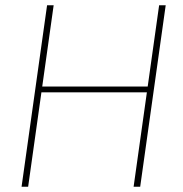

<svg xmlns="http://www.w3.org/2000/svg" viewBox="-20 -710 697 730"><path d="M184 -690 87 0H62L159 -690ZM553 -381 550 -359H130L133 -381ZM610 -690 513 0H488L585 -690Z"/></svg>

Font: Exo 2 Thin
Style: Italic
Weight: 250
Italic angle: -8°
Designer: Natanael Gama
Foundry: Natanael Gama
Version: Version 2.010